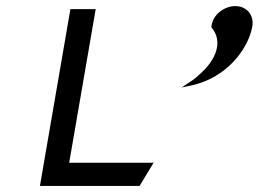

<svg xmlns="http://www.w3.org/2000/svg" viewBox="-20 -610 886 630"><path d="M752 -590C716 -590 678 -562 674 -524L673 -522L674 -520C713 -474 689 -414 637 -368C626 -357 612 -346 597 -337L576 -323L600 -328C724 -351 796 -452 808 -524C814 -561 789 -590 752 -590ZM294 -580H211L111 0H438L484 -76H207Z"/></svg>

Font: Charger Monospace
Style: Regular
Weight: 400
Designer: Jasper
Foundry: Cannot Into Space Fonts
Version: Version 0.980